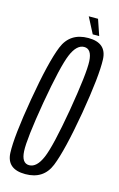

<svg xmlns="http://www.w3.org/2000/svg" viewBox="-113 -738 488 789"><g transform="rotate(15 131.5 -344.0)"><path d="M78.5 3Q156 3 183.5 -65.2Q211 -133.5 240 -300Q268 -465.5 265.2 -535Q262.5 -604.5 185 -604.5Q107 -604.5 79 -535.2Q51 -466 22.5 -300Q-6 -134 -3 -65.5Q0 3 78.5 3ZM84.5 -36.5Q52.5 -36.5 49.8 -87Q47 -137.5 74.5 -299.5Q103 -462 124.5 -513.2Q146 -564.5 178 -564.5Q210 -564.5 212.8 -513.5Q215.5 -462.5 188 -299.5Q160 -138 138.2 -87.2Q116.5 -36.5 84.5 -36.5ZM198 -623.5H225.5L202.5 -691H163Z"/></g></svg>

Font: Anybody ExtraCondensed Light
Style: Italic
Weight: 300
Width: 2
Italic angle: -10°
Version: Version 1.113;gftools[0.9.25]